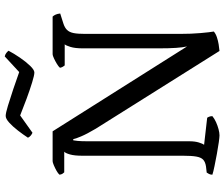

<svg xmlns="http://www.w3.org/2000/svg" viewBox="-88 -858 946 810"><g transform="rotate(-90 385.0 -453.0)"><path d="M219 0Q211 0 189.5 -3Q168 -6 141 -11Q114 -16 89.5 -21Q65 -26 53 -30Q53 -38 56 -44Q59 -50 62 -54L88 -57Q107 -60 116.5 -69Q126 -78 129.5 -98Q133 -118 133 -153V-578Q133 -612 138.5 -631Q144 -650 150 -655H63Q60 -658 57 -662.5Q54 -667 53 -675Q58 -681 69.5 -687.5Q81 -694 93 -699Q105 -704 110 -704H236L594 -137Q590 -155 588 -183.5Q586 -212 586 -258V-576Q586 -609 592 -628.5Q598 -648 603 -653H514Q512 -656 509 -660Q506 -664 504 -673Q509 -679 520.5 -686Q532 -693 544 -698.5Q556 -704 561 -704H720Q725 -699 728.5 -691Q732 -683 733 -672L692 -659Q673 -653 663.5 -643Q654 -633 650.5 -615.5Q647 -598 647 -567V-167Q647 -119 650.5 -79.5Q654 -40 657 -24Q648 -16 633 -11Q618 -6 602.5 -3.5Q587 -1 575 0L247 -522Q225 -559 214.5 -584Q204 -609 203 -617H198Q197 -612 195.5 -598Q194 -584 194 -555V-127Q194 -104 189 -87.5Q184 -71 179 -65L293 -52Q295 -50 297.5 -44Q300 -38 300 -30Q289 -21 274.5 -14.5Q260 -8 245 -4Q230 0 219 0ZM484 -781Q473 -781 442 -790.5Q411 -800 373 -814Q335 -828 303 -841L230 -789Q225 -791 219 -795.5Q213 -800 209 -808Q222 -828 239 -850Q256 -872 272.5 -887Q289 -902 301 -902Q313 -902 344 -892.5Q375 -883 414 -870Q453 -857 486 -845L552 -906Q561 -904 567 -899Q573 -894 576 -890Q564 -867 546.5 -841.5Q529 -816 512 -798.5Q495 -781 484 -781Z"/></g></svg>

Font: Texturina 12pt Light
Style: Regular
Weight: 300
Designer: Guillermo Torres Carreño
Foundry: Omnibus-Type
Version: Version 1.002